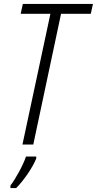

<svg xmlns="http://www.w3.org/2000/svg" viewBox="-20 -734 492 975"><path d="M94 0H149L290 -664H441L452 -714H96L85 -664H236ZM33 208V221H62C100 184 148 113 164 71V61H112C97 106 58 176 33 208Z"/></svg>

Font: Noto Sans Condensed Light
Style: Italic
Weight: 300
Width: 3
Italic angle: -12°
Designer: Monotype Design Team
Foundry: Monotype Imaging Inc.
Version: Version 2.013